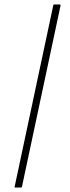

<svg xmlns="http://www.w3.org/2000/svg" viewBox="-20 -728 314 865"><path d="M249 -708Q251 -708 252 -707Q253 -706 253 -704L79 113Q78 115 77 116Q76 117 74 117H49Q47 117 46 116Q45 115 46 113L220 -704Q220 -706 221 -707Q222 -708 224 -708Z"/></svg>

Font: Glory Thin Thin
Style: Italic
Weight: 250
Italic angle: -12°
Version: Version 1.011